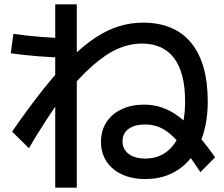

<svg xmlns="http://www.w3.org/2000/svg" viewBox="-20 -805 1040 890"><path d="M653 25Q592 25 545.5 3.5Q499 -18 473.5 -57Q448 -96 448 -148Q448 -199 473 -238Q498 -277 543.5 -298.5Q589 -320 648 -320Q705 -320 756 -296.5Q807 -273 860 -219.5Q913 -166 977 -76L909 -7Q867 -71 833.5 -114Q800 -157 771 -182Q742 -207 713.5 -217.5Q685 -228 653 -228Q604 -228 576 -207.5Q548 -187 548 -150Q548 -113 576.5 -91.5Q605 -70 653 -70Q711 -70 752.5 -101.5Q794 -133 816 -192.5Q838 -252 838 -335Q838 -468 787 -535.5Q736 -603 638 -603Q582 -603 526.5 -579Q471 -555 409 -500.5Q347 -446 271 -353H266Q229 -302 190.5 -242.5Q152 -183 114 -118L36 -195Q115 -309 182.5 -393.5Q250 -478 309 -536.5Q368 -595 423 -631Q478 -667 532 -683.5Q586 -700 643 -700Q789 -700 866 -606.5Q943 -513 943 -335Q943 -225 907.5 -144Q872 -63 807 -19Q742 25 653 25ZM236 65V-785H336V65ZM288 -538Q261 -538 228 -539.5Q195 -541 159 -544Q123 -547 90 -550.5Q57 -554 30 -558L42 -648Q68 -644 101 -640.5Q134 -637 169.5 -634Q205 -631 238 -629.5Q271 -628 298 -628Z"/></svg>

Font: M PLUS 2 Medium
Style: Regular
Weight: 500
Designer: Coji Morishita
Foundry: UNDERFOREST DESIGN
Version: Version 1.001